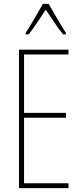

<svg xmlns="http://www.w3.org/2000/svg" viewBox="-20 -970 421 990"><path d="M333 0H78V-714H333V-689H104V-388H320V-363H104V-25H333ZM231 -950Q244 -927 262.5 -895Q281 -863 297.5 -836.5Q314 -810 320 -800V-793H305Q284 -819 260 -854.5Q236 -890 216 -920Q197 -892 172.5 -855Q148 -818 128 -793H112V-800Q123 -816 139 -843Q155 -870 172 -899Q189 -928 201 -950Z"/></svg>

Font: Noto Sans Gujarati UI ExtraCondensed Thin
Style: Regular
Weight: 100
Width: 2
Designer: Jelle Bosma - Monotype Design Team, Universal Thirst
Foundry: Monotype Imaging Inc.
Version: Version 2.106; ttfautohint (v1.8.4.7-5d5b)